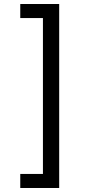

<svg xmlns="http://www.w3.org/2000/svg" viewBox="-20 -802 455 957"><path d="M81 65H194V-712H81V-782H275V135H81Z"/></svg>

Font: utelugu85
Style: Book
Weight: 400
Designer: Jelle Bosma - Monotype Design Team
Foundry: Monotype Imaging Inc.
Version: Version 2.003